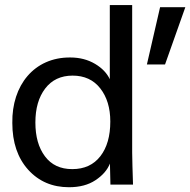

<svg xmlns="http://www.w3.org/2000/svg" viewBox="-20 -746 769 776"><path d="M272 -62.5C224.1 -62.5 187.5 -79.6 161.6 -114.3C135.7 -148.9 123 -194.3 123 -251C123 -308.1 136.2 -353.5 162.6 -388.2C189 -422.9 226.1 -440.4 273.4 -440.4C320.8 -440.4 358.4 -423.3 385.3 -388.7C412.1 -354.5 425.8 -310.1 425.8 -254.9C425.8 -196.3 412.6 -149.4 385.7 -114.7C358.9 -80.1 321.3 -62.5 272 -62.5ZM258.8 10.7C301.3 10.7 336.9 1.5 365.7 -17.6C394.5 -36.6 414.1 -59.1 424.3 -85L426.3 0H517.6C515.6 -56.6 514.6 -100.1 514.2 -129.9V-725.6H423.8V-425.8C412.6 -449.7 393.1 -470.7 364.3 -487.8C335.4 -504.9 302.2 -513.7 263.7 -513.7C118.2 -514.6 27.3 -401.4 29.8 -249C29.8 -170.4 51.3 -107.4 93.8 -60.1C136.7 -12.7 191.9 10.7 258.8 10.7ZM647 -485.4 729 -716.8H627L573.7 -485.4Z"/></svg>

Font: Ride
Style: Regular
Weight: 400
Version: Version 3.000